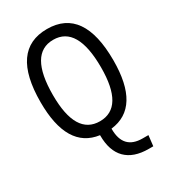

<svg xmlns="http://www.w3.org/2000/svg" viewBox="-220 -815 1026 1151"><g transform="rotate(-30 293.0 -239.0)"><path d="M462.4 224.6Q358.9 224.6 304.9 170.2Q251 115.7 251 9.8V7.3Q41 -21 41 -341.8Q41 -703.1 293 -703.1Q544.9 -703.1 544.9 -341.8Q544.9 -17.1 330.1 7.8V10.7Q330.1 151.9 462.4 151.9H502.4L494.1 224.6ZM293 -64.9Q459.5 -64.9 459.5 -341.8Q459.5 -628.4 293 -628.4Q126.5 -628.4 126.5 -341.8Q126.5 -64.9 293 -64.9Z"/></g></svg>

Font: Cascadia Code NF SemiLight
Style: Regular
Weight: 350
Monospace: yes
Designer: Aaron Bell
Foundry: Saja Typeworks
Version: Version 2404.023; ttfautohint (v1.8.4)